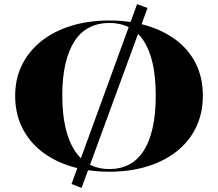

<svg xmlns="http://www.w3.org/2000/svg" viewBox="-20 -823 1064 937"><path d="M378 94 329 75 649 -803 700 -784ZM514 -723Q613 -723 696.5 -698Q780 -673 841.5 -626Q903 -579 936.5 -511Q970 -443 970 -356Q970 -270 936.5 -201Q903 -132 842 -84Q781 -36 697.5 -10.5Q614 15 514 15Q413 15 328.5 -10.5Q244 -36 182.5 -84.5Q121 -133 87.5 -201.5Q54 -270 54 -356Q54 -439 87.5 -506.5Q121 -574 182 -622.5Q243 -671 327.5 -697Q412 -723 514 -723ZM514 -711Q459 -711 416 -689Q373 -667 344 -622.5Q315 -578 299.5 -512Q284 -446 284 -357Q284 -268 299.5 -201Q315 -134 344 -89Q373 -44 416 -21Q459 2 514 2Q568 2 610 -20Q652 -42 681 -87Q710 -132 725 -199.5Q740 -267 740 -357Q740 -447 725 -513.5Q710 -580 681 -624Q652 -668 610 -689.5Q568 -711 514 -711Z"/></svg>

Font: Kalnia SemiExpanded Medium
Style: Regular
Weight: 500
Width: 6
Designer: Frida Medrano
Foundry: Frida Medrano
Version: Version 1.105